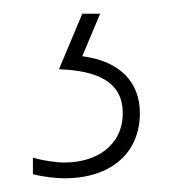

<svg xmlns="http://www.w3.org/2000/svg" viewBox="-20 -20 265 280"><path d="M184 145C184 100 155 69 100 62L126 0H100L66 81C120 83 159 98 159 145C159 192 121 217 74 217C61 217 42 214 28 210V234C43 238 62 240 74 240C142 240 184 203 184 145Z"/></svg>

Font: Noto Sans Ethiopic ExtraCondensed Thin
Style: Regular
Weight: 100
Width: 2
Designer: Monotype Design Team
Foundry: Monotype Imaging Inc.
Version: Version 2.102